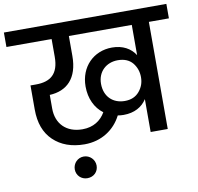

<svg xmlns="http://www.w3.org/2000/svg" viewBox="-122 -842 1185 1151"><g transform="rotate(-10 470.5 -266.5)"><path d="M251 -652V-544C251 -439 200 -400 111 -400H78V-253C78 -172 101 -109 148 -64C195 -19 258 4 337 4C441 4 521 -51 562 -132C574 -130 586 -129 598 -129C663 -129 711 -156 739 -200V0H843V-652H965V-740H-24V-652ZM182 -241V-324C287 -329 356 -394 356 -531V-652H739V-468C711 -512 663 -539 598 -539C486 -539 402 -456 402 -336C402 -263 431 -202 480 -166C453 -119 407 -87 340 -87C241 -87 182 -149 182 -241ZM496 -336C496 -411 550 -458 619 -458C658 -458 688 -446 709 -421C729 -396 739 -367 739 -334C739 -301 729 -273 708 -248C687 -223 658 -210 619 -210C548 -210 496 -257 496 -336ZM252 142C252 179 281 207 318 207C357 207 385 179 385 142C385 105 355 75 318 75C281 75 252 105 252 142Z"/></g></svg>

Font: Poppins Medium
Style: Regular
Weight: 500
Designer: Ninad Kale (Devanagari), Jonny Pinhorn (Latin)
Foundry: Indian Type Foundry
Version: 4.004